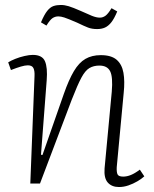

<svg xmlns="http://www.w3.org/2000/svg" viewBox="-20 -739 619 773"><path d="M561 -29Q550 -19 533 -9Q516 1 497 7.5Q478 14 459 14Q430 14 414 -4Q398 -22 401 -61L430 -370Q435 -429 423.5 -452Q412 -475 380 -475Q357 -475 340 -465Q323 -455 307.5 -426Q292 -397 269 -338L141 0H102L119 -433Q120 -454 114.5 -465Q109 -476 92 -476Q81 -476 64 -471Q47 -466 24 -457L13 -488Q24 -495 41.5 -502Q59 -509 78.5 -513.5Q98 -518 112 -518Q150 -518 161 -492.5Q172 -467 168 -416L145 -116L151 -115L237 -361Q257 -418 277.5 -452.5Q298 -487 324 -502Q350 -517 386 -517Q428 -517 449.5 -498.5Q471 -480 477 -446Q483 -412 478 -365L450 -66Q449 -47 453 -37.5Q457 -28 476 -28Q491 -28 507 -34.5Q523 -41 543 -56ZM371 -622Q350 -622 334.5 -628Q319 -634 290 -648Q253 -664 239 -668.5Q225 -673 215 -673Q202 -673 191.5 -666Q181 -659 167 -636L145 -649Q158 -680 170 -695Q182 -710 195 -714.5Q208 -719 225 -719Q240 -719 256.5 -714Q273 -709 305 -695Q331 -683 349.5 -675.5Q368 -668 382 -668Q394 -668 404.5 -675.5Q415 -683 429 -706L452 -693Q440 -664 428 -649Q416 -634 402.5 -628Q389 -622 371 -622Z"/></svg>

Font: Literata 18pt ExtraLight
Style: Italic
Weight: 250
Italic angle: -2°
Designer: Latin by Veronika Burian and Jose Scaglione. Greek by Irene Vlachou. Cyrillic by Vera Evstafieva
Foundry: TypeTogether
Version: Version 3.103;gftools[0.9.29]